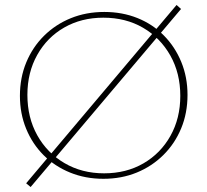

<svg xmlns="http://www.w3.org/2000/svg" viewBox="-20 -712 833 771"><path d="M395 6Q323 6 261.5 -19Q200 -44 155 -89Q110 -134 85 -195Q60 -256 60 -327Q60 -400 85.5 -461.5Q111 -523 157 -568.5Q203 -614 264.5 -639Q326 -664 399 -664Q471 -664 532 -639.5Q593 -615 638 -569.5Q683 -524 708 -463Q733 -402 733 -331Q733 -258 707.5 -196.5Q682 -135 636 -89.5Q590 -44 529 -19Q468 6 395 6ZM398 -16Q487 -16 556 -56Q625 -96 664.5 -166.5Q704 -237 704 -327Q704 -418 664 -489Q624 -560 554.5 -600.5Q485 -641 395 -641Q307 -641 238 -601.5Q169 -562 129.5 -491.5Q90 -421 90 -331Q90 -240 129.5 -169Q169 -98 239 -57Q309 -16 398 -16ZM103 39 85 24 689 -692 707 -676Z"/></svg>

Font: Ysabeau Office Thin
Style: Regular
Weight: 250
Designer: Christian Thalmann (Catharsis Fonts)
Version: Version 2.001;gftools[0.9.30]; featfreeze: tnum,lnum,ss02